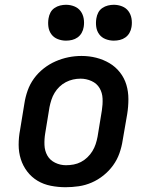

<svg xmlns="http://www.w3.org/2000/svg" viewBox="-20 -775 640 803"><path d="M254 8Q223 8 192.5 2Q162 -4 137 -19Q112 -34 94 -57.5Q76 -81 67 -109.5Q58 -138 58 -169.5Q58 -201 64 -232L82 -342Q86 -369 95.5 -396Q105 -423 122 -446.5Q139 -470 162.5 -488.5Q186 -507 212.5 -518.5Q239 -530 266 -535.5Q293 -541 321 -541Q353 -541 382.5 -533.5Q412 -526 437.5 -511Q463 -496 481.5 -472.5Q500 -449 508.5 -420.5Q517 -392 517 -360.5Q517 -329 512 -298L493 -188Q489 -161 479.5 -134Q470 -107 453 -83.5Q436 -60 413 -41.5Q390 -23 363.5 -11.5Q337 0 309 4Q281 8 254 8ZM256 -84Q272 -84 288 -87Q304 -90 318.5 -97.5Q333 -105 345.5 -117Q358 -129 366.5 -143Q375 -157 380 -172Q385 -187 388 -203L406 -313Q410 -338 409 -362.5Q408 -387 396.5 -406.5Q385 -426 363 -436Q341 -446 317 -446Q301 -446 285.5 -442.5Q270 -439 255.5 -431.5Q241 -424 229 -412.5Q217 -401 208.5 -387Q200 -373 195 -357.5Q190 -342 187 -327L169 -217Q165 -193 166 -168.5Q167 -144 178 -124.5Q189 -105 210.5 -94.5Q232 -84 256 -84Q256 -84 256 -84Q256 -84 256 -84ZM456 -605Q438 -605 421.5 -611.5Q405 -618 395 -631.5Q385 -645 382.5 -662.5Q380 -680 383 -698Q385 -711 391 -722.5Q397 -734 408 -741.5Q419 -749 431.5 -752Q444 -755 456 -755Q474 -755 490.5 -748.5Q507 -742 517 -728.5Q527 -715 530 -697.5Q533 -680 530 -662Q528 -649 521.5 -637.5Q515 -626 504.5 -618.5Q494 -611 481.5 -608Q469 -605 456 -605ZM256 -605Q238 -605 221.5 -611.5Q205 -618 195 -631.5Q185 -645 182.5 -662.5Q180 -680 183 -698Q185 -711 191 -722.5Q197 -734 208 -741.5Q219 -749 231.5 -752Q244 -755 256 -755Q274 -755 290.5 -748.5Q307 -742 317 -728.5Q327 -715 330 -697.5Q333 -680 330 -662Q328 -649 321.5 -637.5Q315 -626 304.5 -618.5Q294 -611 281.5 -608Q269 -605 256 -605Z"/></svg>

Font: Iosevka Slab SmBdExObl
Style: Regular
Weight: 600
Width: 7
Italic angle: -9°
Monospace: yes
Designer: Belleve Invis
Foundry: Belleve Invis
Version: Version 11.1.0; ttfautohint (v1.8.3)